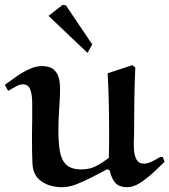

<svg xmlns="http://www.w3.org/2000/svg" viewBox="-26 -771 705 799"><path d="M428 -236Q428 -295 426.5 -353Q425 -411 422 -466L525 -500L537 -490Q534 -422 533 -354Q532 -286 532 -217Q532 -207 531 -186Q530 -165 532 -143Q534 -121 543 -105.5Q552 -90 573 -90Q588 -90 606.5 -99Q625 -108 641 -118H651L659 -98Q638 -77 611 -52Q584 -27 556.5 -9.5Q529 8 503 8Q468 8 452 -12.5Q436 -33 431 -61L421 -67Q392 -52 358.5 -34.5Q325 -17 293 -4.5Q261 8 233 8Q205 8 180.5 0.5Q156 -7 136 -25Q111 -48 109 -90.5Q107 -133 107 -204Q107 -221 107.5 -237.5Q108 -254 108 -269Q108 -308 108 -342.5Q108 -377 100 -398.5Q92 -420 69 -420Q56 -420 39 -410.5Q22 -401 8 -393L-6 -418Q17 -435 43 -453Q69 -471 96 -483.5Q123 -496 148 -496Q180 -496 196.5 -482.5Q213 -469 218.5 -447.5Q224 -426 224 -401Q224 -370 220.5 -321Q217 -272 217 -226Q217 -176 223.5 -140Q230 -104 250.5 -85Q271 -66 313 -66Q348 -66 375 -80.5Q402 -95 427 -114Q428 -143 428 -174Q428 -205 428 -236ZM176 -705 235 -751 248 -749 358 -586 338 -551Z"/></svg>

Font: Aref Ruqaa Ink
Style: Bold
Weight: 700
Designer: Abdullah Aref
Version: Version 1.005